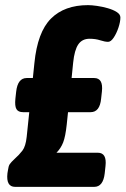

<svg xmlns="http://www.w3.org/2000/svg" viewBox="-20 -728 489 748"><path d="M39 0Q3 0 9 -53L11 -65Q13 -81 18 -88.5Q23 -96 37 -109Q55 -125 67.5 -141.5Q80 -158 84 -195L94 -291H70Q51 -291 44 -303Q37 -315 40 -344L43 -371Q49 -424 84 -424H108L114 -482Q126 -603 178.5 -655.5Q231 -708 323 -708Q337 -708 358 -705Q379 -702 400 -696Q421 -690 435 -681Q449 -672 449 -660Q449 -643 441.5 -620.5Q434 -598 423 -581.5Q412 -565 401 -565Q389 -565 370.5 -571Q352 -577 329 -577Q300 -577 285 -555Q270 -533 265 -484L259 -424H347Q383 -424 377 -371L374 -344Q369 -291 333 -291H245L240 -243Q235 -196 226 -173Q217 -150 200 -133H361Q397 -133 391 -81L388 -53Q382 0 347 0Z"/></svg>

Font: Asap Condensed Condensed ExtraBold
Style: Italic
Weight: 800
Width: 3
Italic angle: -6°
Designer: Pablo Cosgaya
Foundry: Omnibus-Type
Version: Version 3.001; ttfautohint (v1.8.4.7-5d5b)